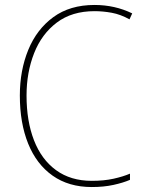

<svg xmlns="http://www.w3.org/2000/svg" viewBox="-20 -744 581 774"><path d="M361 -699Q270 -699 209 -653Q148 -607 117.5 -529.5Q87 -452 87 -359Q87 -256 117 -178.5Q147 -101 206 -58Q265 -15 350 -15Q399 -15 437.5 -23.5Q476 -32 504 -44V-19Q476 -7 437 1.5Q398 10 350 10Q257 10 192 -36Q127 -82 93.5 -165Q60 -248 60 -359Q60 -460 94 -543Q128 -626 195 -675Q262 -724 361 -724Q443 -724 513 -690L502 -666Q466 -686 430.5 -692.5Q395 -699 361 -699Z"/></svg>

Font: Noto Sans Lao UI SemCond Thin
Style: Regular
Weight: 100
Width: 4
Designer: Monotype Design Team
Foundry: Monotype Imaging Inc.
Version: Version 2.000; ttfautohint (v1.8.4.7-5d5b)